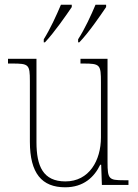

<svg xmlns="http://www.w3.org/2000/svg" viewBox="-20 -786 586 816"><path d="M312 -619V-606H317C357 -647 408 -722 431 -756V-766H386C367 -721 341 -664 312 -619ZM166 -619V-606H171C210 -647 262 -722 285 -756V-766H239C220 -721 194 -664 166 -619ZM257 10C336 10 381 -34 406 -86H410L413 0H526V-20H505C443 -20 437 -25 437 -97V-536H322V-516H334C406 -516 409 -511 409 -436V-202C409 -104 359 -15 258 -15C163 -15 135 -80 135 -182V-536H14V-516H32C102 -516 107 -512 107 -442V-184C107 -49 158 10 257 10Z"/></svg>

Font: Noto Serif SemiCondensed Thin
Style: Regular
Weight: 100
Width: 4
Designer: Monotype Design Team
Foundry: Monotype Imaging Inc.
Version: Version 2.015